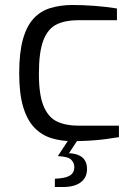

<svg xmlns="http://www.w3.org/2000/svg" viewBox="-20 -560 530 770"><path d="M270 6Q225 6 186 -6Q147 -18 118 -48Q89 -78 73 -131Q57 -184 57 -266Q57 -349 72 -402.5Q87 -456 115 -486Q143 -516 183 -528Q223 -540 272 -540Q312 -540 359 -536.5Q406 -533 449 -526V-479H293Q242 -479 207 -462Q172 -445 154 -398.5Q136 -352 136 -264Q136 -179 155 -134Q174 -89 209 -72.5Q244 -56 294 -56H457V-10Q434 -6 403.5 -2Q373 2 339 4Q305 6 270 6ZM200 190V157L222 155Q250 152 264 141.5Q278 131 278 110Q278 93 265.5 80.5Q253 68 212 66L245 54Q288 54 308.5 70Q329 86 329 118Q329 152 304 171Q279 190 233 190ZM212 66 264 -13H301L249 66Z"/></svg>

Font: Exo Thin
Style: Regular
Weight: 400
Version: Version 2.000